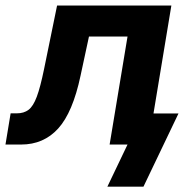

<svg xmlns="http://www.w3.org/2000/svg" viewBox="-54 -536 682 712"><path d="M-33.7 0 -14.6 -115.7H8.3Q34.7 -115.7 52 -128.9Q69.3 -142.1 82.5 -177.5Q95.7 -212.9 109.4 -279.8L157.7 -515.6H581.5L496.1 0H352.5L418.9 -400.4H275.9L244.6 -254.9Q215.8 -119.1 161.9 -59.6Q107.9 0 24.4 0ZM344.2 156.2 418.9 0H379.4L398.4 -115.2H607.9L478 156.2Z"/></svg>

Font: Inter Display
Style: Bold Italic
Weight: 700
Italic angle: -9.39999°
Designer: Rasmus Andersson
Foundry: rsms
Version: Version 4.000;git-a52131595